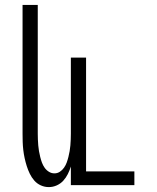

<svg xmlns="http://www.w3.org/2000/svg" viewBox="-20 -755 640 783"><path d="M179 8Q162 8 146.5 1Q131 -6 120 -18.5Q109 -31 101.5 -46.5Q94 -62 89 -78Q84 -94 80.5 -110Q77 -126 75 -143Q73 -160 72.5 -176.5Q72 -193 72 -210V-735H134V-210Q134 -198 134.5 -186Q135 -174 136 -162Q137 -150 139 -138.5Q141 -127 144 -115Q147 -103 151 -92Q155 -81 162 -71Q169 -61 179.5 -54.5Q190 -48 202 -48Q214 -48 224 -54.5Q234 -61 241 -71Q248 -81 252 -92Q256 -103 259 -115Q262 -127 264 -138.5Q266 -150 267 -162Q268 -174 268.5 -186Q269 -198 269 -210V-520H331V-56H528V0H269V-76Q264 -60 256.5 -45Q249 -30 238 -18Q227 -6 211.5 1Q196 8 179 8Z"/></svg>

Font: Iosevka Light Extended
Style: Regular
Weight: 300
Width: 7
Monospace: yes
Designer: Belleve Invis
Foundry: Belleve Invis
Version: Version 32.5.0; ttfautohint (v1.8.4)